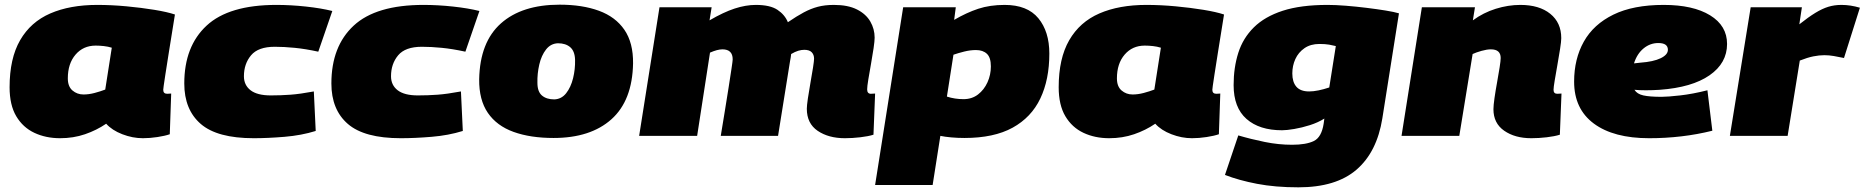

<svg xmlns="http://www.w3.org/2000/svg" viewBox="-20 -581 7973 821"><path d="M591 10Q547 10 503 -7Q459 -24 434 -52Q393 -24 343.5 -7Q294 10 237 10Q176 10 127 -13Q78 -36 49.5 -84Q21 -132 21 -208Q21 -331 66 -409Q111 -487 195 -523.5Q279 -560 396 -560Q457 -560 521 -554Q585 -548 640 -539Q695 -530 728 -519Q712 -419 702 -357Q692 -295 687 -261.5Q682 -228 680 -214.5Q678 -201 678 -197Q678 -180 695 -180Q705 -180 712 -181L706 -7Q686 0 653.5 5Q621 10 591 10ZM430 -198 458 -377Q442 -382 424 -384Q406 -386 389 -386Q336 -386 303 -347.5Q270 -309 270 -246Q270 -211 290 -194Q310 -177 337 -177Q360 -177 384.5 -183.5Q409 -190 430 -198Z M1065 10Q909 10 838.5 -51Q768 -112 768 -224Q768 -383 863.5 -471.5Q959 -560 1162 -560Q1223 -560 1288 -553Q1353 -546 1401 -534L1341 -360Q1286 -372 1240 -376.5Q1194 -381 1155 -381Q1084 -381 1053.5 -344.5Q1023 -308 1023 -255Q1023 -217 1051.5 -195Q1080 -173 1138 -173Q1180 -173 1221.5 -176Q1263 -179 1322 -190L1330 -21Q1269 -2 1197 4Q1125 10 1065 10Z M1694 10Q1538 10 1467.5 -51Q1397 -112 1397 -224Q1397 -383 1492.5 -471.5Q1588 -560 1791 -560Q1852 -560 1917 -553Q1982 -546 2030 -534L1970 -360Q1915 -372 1869 -376.5Q1823 -381 1784 -381Q1713 -381 1682.5 -344.5Q1652 -308 1652 -255Q1652 -217 1680.5 -195Q1709 -173 1767 -173Q1809 -173 1850.5 -176Q1892 -179 1951 -190L1959 -21Q1898 -2 1826 4Q1754 10 1694 10Z M2347 9Q2248 9 2176 -17Q2104 -43 2066 -98.5Q2028 -154 2029 -242Q2032 -401 2122 -481Q2212 -561 2373 -561Q2470 -561 2541 -535Q2612 -509 2650 -453.5Q2688 -398 2687 -310Q2684 -151 2594.5 -71Q2505 9 2347 9ZM2350 -156Q2381 -157 2401 -182.5Q2421 -208 2430.5 -246.5Q2440 -285 2439 -325Q2438 -362 2418.5 -379Q2399 -396 2366 -396Q2335 -395 2315 -369.5Q2295 -344 2286 -305Q2277 -266 2278 -227Q2278 -189 2297.5 -172.5Q2317 -156 2350 -156Z M3593 10Q3523 10 3476.5 -21.5Q3430 -53 3430 -116Q3430 -129 3434.5 -160Q3439 -191 3445.5 -227Q3452 -263 3456.5 -292Q3461 -321 3461 -330Q3461 -347 3451 -357.5Q3441 -368 3419 -368Q3407 -368 3393.5 -364Q3380 -360 3363 -350Q3363 -347 3361 -334.5Q3359 -322 3358 -318Q3345 -239 3332.5 -159Q3320 -79 3307 0H3062Q3070 -49 3079 -103.5Q3088 -158 3095.5 -206.5Q3103 -255 3108 -288Q3113 -321 3113 -327Q3113 -370 3069 -370Q3048 -370 3016 -356L2961 0H2713L2800 -550H3023L3014 -494Q3074 -529 3121.5 -544.5Q3169 -560 3212 -560Q3273 -560 3304.5 -539Q3336 -518 3349 -486Q3387 -512 3417 -528Q3447 -544 3477 -552Q3507 -560 3546 -560Q3606 -560 3644.5 -540.5Q3683 -521 3701.5 -489Q3720 -457 3720 -420Q3720 -406 3715.5 -375Q3711 -344 3704.5 -308Q3698 -272 3693 -241.5Q3688 -211 3688 -199Q3688 -180 3704 -180Q3713 -180 3722 -181L3715 -5Q3693 2 3658.5 6Q3624 10 3593 10Z M3722 210 3842 -550H4067L4060 -496Q4113 -527 4163 -543.5Q4213 -560 4276 -560Q4373 -560 4420 -503Q4467 -446 4467 -352Q4467 -241 4428.5 -160Q4390 -79 4310 -35Q4230 9 4104 9Q4075 9 4047.5 6.5Q4020 4 4001 0L3968 210ZM4100 -157Q4136 -157 4162 -177Q4188 -197 4202.5 -229Q4217 -261 4217 -297Q4217 -335 4200 -351Q4183 -367 4153 -367Q4129 -367 4103 -360.5Q4077 -354 4057 -347L4029 -168Q4063 -157 4100 -157Z M5077 10Q5033 10 4989 -7Q4945 -24 4920 -52Q4879 -24 4829.5 -7Q4780 10 4723 10Q4662 10 4613 -13Q4564 -36 4535.5 -84Q4507 -132 4507 -208Q4507 -331 4552 -409Q4597 -487 4681 -523.5Q4765 -560 4882 -560Q4943 -560 5007 -554Q5071 -548 5126 -539Q5181 -530 5214 -519Q5198 -419 5188 -357Q5178 -295 5173 -261.5Q5168 -228 5166 -214.5Q5164 -201 5164 -197Q5164 -180 5181 -180Q5191 -180 5198 -181L5192 -7Q5172 0 5139.5 5Q5107 10 5077 10ZM4916 -198 4944 -377Q4928 -382 4910 -384Q4892 -386 4875 -386Q4822 -386 4789 -347.5Q4756 -309 4756 -246Q4756 -211 4776 -194Q4796 -177 4823 -177Q4846 -177 4870.5 -183.5Q4895 -190 4916 -198Z M5218 167 5275 -2Q5329 14 5388 26Q5447 38 5505 38Q5565 38 5598 22Q5631 6 5640 -52L5643 -74Q5616 -57 5581.5 -46Q5547 -35 5514.5 -29.5Q5482 -24 5462 -24Q5365 -24 5310 -72.5Q5255 -121 5255 -217Q5255 -292 5275 -355Q5295 -418 5341.5 -464Q5388 -510 5465 -535Q5542 -560 5657 -560Q5691 -560 5735 -556.5Q5779 -553 5823.5 -547.5Q5868 -542 5905 -536Q5942 -530 5962 -524L5891 -75Q5868 69 5780.5 144.5Q5693 220 5532 220Q5433 220 5355 205Q5277 190 5218 167ZM5692 -384Q5681 -387 5664 -390Q5647 -393 5622 -393Q5584 -393 5558 -375Q5532 -357 5519 -328.5Q5506 -300 5506 -267Q5506 -230 5523.5 -210Q5541 -190 5578 -190Q5596 -190 5618 -194.5Q5640 -199 5664 -207Z M6060 -550H6287L6278 -494Q6323 -527 6376 -543.5Q6429 -560 6481 -560Q6562 -560 6609 -522Q6656 -484 6656 -418Q6656 -404 6651 -372Q6646 -340 6639.5 -303.5Q6633 -267 6628 -237Q6623 -207 6623 -197Q6623 -180 6639 -180Q6648 -180 6657 -181L6650 -5Q6628 2 6594 6Q6560 10 6528 10Q6458 10 6412 -22Q6366 -54 6366 -114Q6366 -130 6370.5 -161.5Q6375 -193 6381.5 -228.5Q6388 -264 6392.5 -293Q6397 -322 6397 -333Q6397 -370 6355 -370Q6338 -370 6315 -363.5Q6292 -357 6277 -350L6220 0H5973Z M7302 -22Q7238 -6 7170 2Q7102 10 7032 10Q6880 10 6795.5 -52.5Q6711 -115 6711 -232Q6711 -329 6752.5 -403Q6794 -477 6879 -518.5Q6964 -560 7094 -560Q7220 -560 7292.5 -515.5Q7365 -471 7365 -393Q7365 -311 7290 -259Q7215 -207 7077 -197Q7045 -195 7018 -195Q6991 -195 6969 -197Q6980 -179 7007 -173Q7034 -167 7085 -167Q7111 -167 7164.5 -173Q7218 -179 7281 -195ZM7071 -397Q7036 -397 7008 -374Q6980 -351 6967 -310Q6974 -311 6980.5 -311.5Q6987 -312 6994 -313Q7050 -317 7081 -332Q7112 -347 7112 -368Q7112 -397 7071 -397Z M7685 -550 7674 -477Q7713 -508 7742.5 -526Q7772 -544 7798 -552Q7824 -560 7854 -560Q7893 -560 7933 -548L7865 -333Q7841 -338 7821 -341.5Q7801 -345 7781 -345Q7759 -345 7734 -340Q7709 -335 7676 -322L7624 0H7377L7466 -550Z"/></svg>

Font: Georama Extended Black
Style: Italic
Weight: 900
Width: 7
Italic angle: -9°
Designer: Jean-Baptiste Levee
Foundry: Production Type
Version: Version 1.000